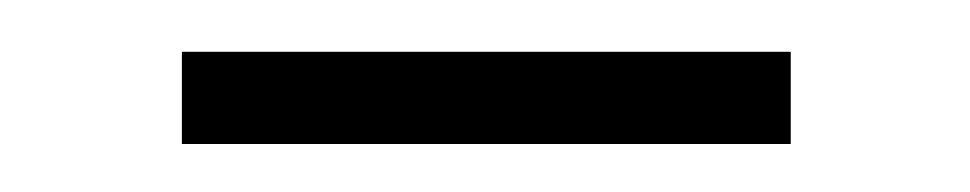

<svg xmlns="http://www.w3.org/2000/svg" viewBox="-20 -320 384 76"><path d="M52 -263V-299.5H293V-263Z"/></svg>

Font: Imbue Thin 10pt SemiBold
Style: Regular
Weight: 600
Version: Version 1.102